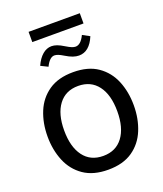

<svg xmlns="http://www.w3.org/2000/svg" viewBox="-186 -1184 1112 1309"><g transform="rotate(-20 370.0 -529.5)"><path d="M551.8 -1064V-989.7H180.2V-1064ZM175.3 -819.3Q196.8 -867.2 227.1 -893.1Q257.3 -918.9 292.5 -918.9Q311 -918.9 332 -911.4Q353 -903.8 381.3 -886.2Q405.3 -871.6 420.4 -865.5Q435.5 -859.4 447.8 -859.4Q485.8 -859.4 514.6 -919.9L565.9 -892.1Q525.4 -794.4 449.2 -794.4Q428.7 -794.4 405.8 -802.2Q382.8 -810.1 353.5 -828.1Q331.1 -841.8 316.4 -847.4Q301.8 -853 290 -853Q255.4 -853 226.6 -793.9ZM370.6 -702.1Q479 -702.1 548.1 -654.3Q617.2 -606.4 650.1 -526.4Q683.1 -446.3 683.1 -348.6Q683.1 -251.5 650.1 -170.9Q617.2 -90.3 548.1 -42.5Q479 5.4 370.6 5.4Q262.7 5.4 193.4 -42.5Q124 -90.3 90.8 -170.9Q57.6 -251.5 57.6 -348.6Q57.6 -446.3 90.6 -526.4Q123.5 -606.4 192.9 -654.3Q262.2 -702.1 370.6 -702.1ZM370.6 -602.1Q278.8 -602.1 228.5 -534.9Q178.2 -467.8 178.2 -348.6Q178.2 -229.5 228.3 -162.1Q278.3 -94.7 370.6 -94.7Q462.9 -94.7 513.2 -162.1Q563.5 -229.5 563.5 -348.6Q563.5 -468.3 512.9 -535.2Q462.4 -602.1 370.6 -602.1Z"/></g></svg>

Font: Estedad-FD SemiBold
Style: Regular
Weight: 600
Designer: Amin Abedi
Version: Version 7.3